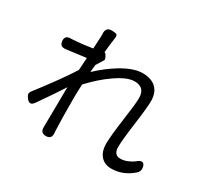

<svg xmlns="http://www.w3.org/2000/svg" viewBox="-163 -998 1307 1242"><g transform="rotate(30 490.5 -376.5)"><path d="M310 26Q268 26 270 -19Q270 -25 270 -31Q270 -58 271 -103Q272 -204 273 -280Q273 -284 273 -295Q274 -310 274 -318Q223 -239 144 -126Q117 -88 88 -128Q77 -143 76 -153Q75 -164 85 -177Q217 -348 282 -451Q283 -461 284 -482Q287 -524 288 -544Q263 -541 187 -531Q156 -527 140 -525Q99 -520 95 -559Q91 -601 134 -601Q147 -601 155 -602Q219 -606 293 -618Q298 -695 298 -709Q298 -718 298 -727Q293 -780 341 -779Q369 -778 376 -773Q385 -767 381 -743Q373 -687 368 -632L370 -633Q373 -633 375 -631Q383 -622 389 -609Q397 -594 392 -587Q372 -555 358 -532Q357 -523 355 -503Q354 -486 353 -477Q422 -542 493 -585Q584 -640 650 -640Q717 -640 753 -605Q787 -571 787 -510Q787 -461 769 -329Q751 -197 751 -147Q751 -88 801 -88Q845 -88 895 -122Q918 -144 935 -141Q952 -138 956 -108Q959 -83 939 -65Q868 -3 781 -3Q732 -3 703 -35Q673 -68 673 -127Q673 -182 692 -319Q710 -443 710 -488Q710 -568 632 -568Q577 -568 494 -510Q420 -459 347 -380Q344 -319 344 -267Q344 -120 348 -32Q348 -25 349 -20Q354 26 310 26Z"/></g></svg>

Font: GenSenRounded TW R
Style: Regular
Weight: 400
Version: Version 1.501;PS 1;hotconv 16.6.51;makeotf.lib2.5.65220